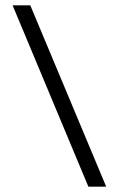

<svg xmlns="http://www.w3.org/2000/svg" viewBox="-20 -696 443 716"><path d="M376 0H309.5L27 -676H93Z"/></svg>

Font: Newsreader 16pt Medium
Style: Regular
Weight: 500
Designer: Hugues Gentile
Foundry: Production Type
Version: Version 1.003